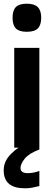

<svg xmlns="http://www.w3.org/2000/svg" viewBox="-25 -799 285 1039"><path d="M52 -540H188V10Q132 31 109 59.5Q86 88 86 110Q86 138 125 138Q142 138 158.5 134.5Q175 131 188 126V208Q167 213 149 216.5Q131 220 110 220Q-5 220 -5 123Q-5 88 13.5 59.5Q32 31 75 0H52ZM120 -627Q79 -627 61 -645Q43 -663 43 -703Q43 -743 61 -761Q79 -779 120 -779Q161 -779 179.5 -760.5Q198 -742 198 -703Q198 -664 180 -645.5Q162 -627 120 -627Z"/></svg>

Font: Encode Sans Compressed
Style: Bold
Weight: 700
Designer: Pablo Impallari, Andres Torresi
Foundry: Pablo Impallari, Andres Torresi
Version: Version 1.000; ttfautohint (v1.00) -l 8 -r 50 -G 200 -x 14 -